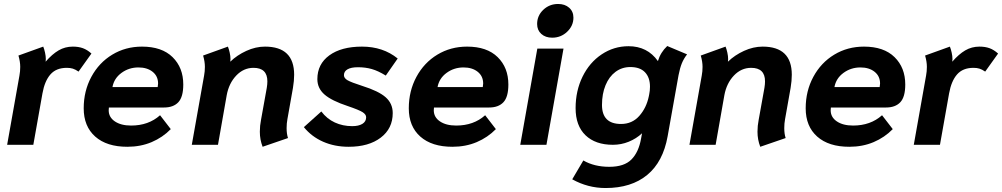

<svg xmlns="http://www.w3.org/2000/svg" viewBox="-20 -730 5052 968"><path d="M78 -349Q82 -370 82 -393Q82 -419 73 -450L198 -495Q203 -483 207 -465Q211 -447 211 -432Q211 -423 210 -419Q243 -457 275.5 -476Q308 -495 347 -495Q376 -495 398 -487Q420 -479 441 -460L376 -369Q360 -380 347 -384Q334 -388 317 -388Q263 -388 234 -354.5Q205 -321 194 -259L148 0H16Z M402 -184Q402 -271 440.5 -342.5Q479 -414 546 -454.5Q613 -495 696 -495Q796 -495 850 -442Q904 -389 904 -304Q904 -241 879 -214.5Q854 -188 807 -188H529Q528 -183 528 -174Q528 -139 559 -118Q590 -97 641 -97Q729 -97 787 -149L841 -79Q800 -37 744.5 -13.5Q689 10 622 10Q518 10 460 -41.5Q402 -93 402 -184ZM775 -291Q777 -303 777 -309Q777 -346 749.5 -368Q722 -390 678 -390Q630 -390 592.5 -362.5Q555 -335 547 -291Z M1290 -66Q1290 -96 1296 -126L1325 -287Q1328 -305 1328 -320Q1328 -388 1258 -388Q1208 -388 1171 -349Q1134 -310 1123 -250L1079 0H947L1009 -349Q1013 -370 1013 -393Q1013 -419 1004 -450L1129 -495Q1134 -483 1138 -465Q1142 -447 1142 -432Q1142 -423 1141 -419Q1175 -452 1222 -473.5Q1269 -495 1316 -495Q1463 -495 1463 -353Q1463 -323 1457 -287L1429 -129Q1425 -108 1425 -84Q1425 -55 1432 -34L1304 10Q1290 -26 1290 -66Z M1512 -89 1600 -168Q1628 -131 1668 -112.5Q1708 -94 1756 -94Q1788 -94 1807 -105.5Q1826 -117 1826 -139Q1826 -153 1808 -164.5Q1790 -176 1734 -195Q1652 -222 1616 -253.5Q1580 -285 1580 -331Q1580 -407 1640.5 -451Q1701 -495 1805 -495Q1911 -495 1985 -435L1925 -349Q1886 -373 1854 -382Q1822 -391 1785 -391Q1750 -391 1732 -380.5Q1714 -370 1714 -351Q1714 -336 1732 -325.5Q1750 -315 1806 -297Q1889 -271 1924.5 -239.5Q1960 -208 1960 -160Q1960 -82 1899.5 -36Q1839 10 1738 10Q1667 10 1609 -15.5Q1551 -41 1512 -89Z M2041 -184Q2041 -271 2079.5 -342.5Q2118 -414 2185 -454.5Q2252 -495 2335 -495Q2435 -495 2489 -442Q2543 -389 2543 -304Q2543 -241 2518 -214.5Q2493 -188 2446 -188H2168Q2167 -183 2167 -174Q2167 -139 2198 -118Q2229 -97 2280 -97Q2368 -97 2426 -149L2480 -79Q2439 -37 2383.5 -13.5Q2328 10 2261 10Q2157 10 2099 -41.5Q2041 -93 2041 -184ZM2414 -291Q2416 -303 2416 -309Q2416 -346 2388.5 -368Q2361 -390 2317 -390Q2269 -390 2231.5 -362.5Q2194 -335 2186 -291Z M2688 -609Q2688 -651 2719 -680.5Q2750 -710 2794 -710Q2828 -710 2849.5 -691Q2871 -672 2871 -641Q2871 -600 2839.5 -570Q2808 -540 2764 -540Q2730 -540 2709 -559Q2688 -578 2688 -609ZM2689 -485H2821L2735 0H2603Z M2865 174 2921 79Q2976 111 3052 111Q3127 111 3163.5 74Q3200 37 3212 -31L3217 -58Q3188 -31 3150 -15.5Q3112 0 3070 0Q2982 0 2932 -48Q2882 -96 2882 -185Q2882 -272 2917 -343.5Q2952 -415 3013.5 -456Q3075 -497 3149 -497Q3244 -497 3297 -422Q3310 -466 3344 -498L3444 -456Q3427 -434 3417.5 -410.5Q3408 -387 3401 -351L3346 -43Q3323 86 3243 152Q3163 218 3033 218Q2944 218 2865 174ZM3251 -244 3253 -254Q3257 -273 3257 -293Q3257 -339 3232 -365.5Q3207 -392 3158 -392Q3116 -392 3083.5 -368Q3051 -344 3033 -300.5Q3015 -257 3015 -201Q3015 -105 3111 -105Q3167 -105 3203 -145.5Q3239 -186 3251 -244Z M3799 -66Q3799 -96 3805 -126L3834 -287Q3837 -305 3837 -320Q3837 -388 3767 -388Q3717 -388 3680 -349Q3643 -310 3632 -250L3588 0H3456L3518 -349Q3522 -370 3522 -393Q3522 -419 3513 -450L3638 -495Q3643 -483 3647 -465Q3651 -447 3651 -432Q3651 -423 3650 -419Q3684 -452 3731 -473.5Q3778 -495 3825 -495Q3972 -495 3972 -353Q3972 -323 3966 -287L3938 -129Q3934 -108 3934 -84Q3934 -55 3941 -34L3813 10Q3799 -26 3799 -66Z M4042 -184Q4042 -271 4080.5 -342.5Q4119 -414 4186 -454.5Q4253 -495 4336 -495Q4436 -495 4490 -442Q4544 -389 4544 -304Q4544 -241 4519 -214.5Q4494 -188 4447 -188H4169Q4168 -183 4168 -174Q4168 -139 4199 -118Q4230 -97 4281 -97Q4369 -97 4427 -149L4481 -79Q4440 -37 4384.5 -13.5Q4329 10 4262 10Q4158 10 4100 -41.5Q4042 -93 4042 -184ZM4415 -291Q4417 -303 4417 -309Q4417 -346 4389.5 -368Q4362 -390 4318 -390Q4270 -390 4232.5 -362.5Q4195 -335 4187 -291Z M4649 -349Q4653 -370 4653 -393Q4653 -419 4644 -450L4769 -495Q4774 -483 4778 -465Q4782 -447 4782 -432Q4782 -423 4781 -419Q4814 -457 4846.5 -476Q4879 -495 4918 -495Q4947 -495 4969 -487Q4991 -479 5012 -460L4947 -369Q4931 -380 4918 -384Q4905 -388 4888 -388Q4834 -388 4805 -354.5Q4776 -321 4765 -259L4719 0H4587Z"/></svg>

Font: Niramit
Style: Bold Italic
Weight: 700
Italic angle: -10°
Designer: Katatrad Aksorn Co.,Ltd.
Foundry: Cadson Demak Co.,Ltd.
Version: Version 1.001; ttfautohint (v1.6)